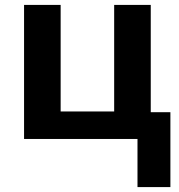

<svg xmlns="http://www.w3.org/2000/svg" viewBox="-20 -566 728 782"><path d="M674 196H540V0H78V-546H227V-112H445V-546H594V-109H674Z"/></svg>

Font: Noto IKEA Simplified Chinese
Style: Bold
Weight: 700
Designer: Monotype Design Team
Foundry: Monotype Imaging Inc.
Version: Version 1.100